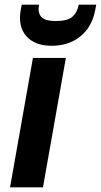

<svg xmlns="http://www.w3.org/2000/svg" viewBox="-20 -802 432 822"><path d="M121 -554H262L164 0H23ZM388 -761Q375 -688 325 -647Q275 -606 201 -606Q129 -606 92.5 -647.5Q56 -689 69 -761L73 -782H147Q141 -749 156 -730.5Q171 -712 220 -712Q269 -712 290 -730.5Q311 -749 317 -782H392Z"/></svg>

Font: SVN-Poppins SemiBold
Style: Italic
Weight: 600
Italic angle: -10°
Designer: Ninad Kale (Devanagari), Jonny Pinhorn (Latin)
Foundry: Indian Type Foundry
Version: Version 3.002 2017; ttfautohint (v1.8.3)